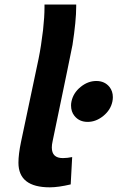

<svg xmlns="http://www.w3.org/2000/svg" viewBox="-20 -801 534 834"><path d="M208.5 -187.5Q205.1 -172.4 205.1 -160.2Q205.1 -114.3 252.9 -114.3Q271.5 -114.3 293.5 -118.7L287.1 0Q233.4 12.7 196.3 12.7Q60.1 12.7 60.1 -94.2Q60.1 -131.3 71.3 -184.6L147.5 -545.4Q158.7 -600.1 167 -670.4Q173.3 -728 173.3 -769V-781.2H311V-772.9Q311 -710.4 294.9 -606Q291.5 -585.9 208.5 -187.5ZM360.8 -271.5Q324.2 -271.5 303.2 -297.9Q288.6 -315.9 288.6 -343.3Q288.6 -351.6 290.5 -360.4Q298.3 -397.5 330.1 -423.3Q361.8 -449.2 398.4 -449.2Q434.6 -449.2 455.6 -423.3Q470.2 -404.8 470.2 -378.9Q470.2 -369.6 468.3 -360.4Q460.9 -323.7 429 -297.6Q397 -271.5 360.8 -271.5Z"/></svg>

Font: Cadman
Style: Bold Italic
Weight: 700
Italic angle: -12°
Designer: Paul James MIller
Foundry: High-Logic / Made with FontCreator
Version: Version 2.114;March 28, 2021;FontCreator 13.0.0.2683 64-bit